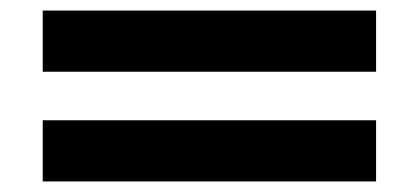

<svg xmlns="http://www.w3.org/2000/svg" viewBox="-20 -498 790 364"><path d="M61 -362V-478H693V-362ZM61 -154V-270H693V-154Z"/></svg>

Font: Inconsolata ExtraExpanded Black
Style: Regular
Weight: 900
Width: 8
Monospace: yes
Designer: Raph Levien, Cyreal, Brenton Simpson
Foundry: Raph Levien, Cyreal, Google
Version: Version 3.001; ttfautohint (v1.8.2.53-6de2)